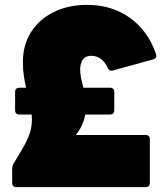

<svg xmlns="http://www.w3.org/2000/svg" viewBox="-20 -768 681 788"><path d="M48 0Q30 0 30 -18V-76Q30 -88 37 -99Q65 -144 81 -173.5Q97 -203 104 -227Q111 -251 111 -280Q111 -289 110 -298H60Q42 -298 42 -316V-390Q42 -408 60 -408H87Q82 -430 78 -455.5Q74 -481 74 -514Q74 -584 107.5 -636.5Q141 -689 200.5 -718.5Q260 -748 338 -748Q439 -748 513.5 -694.5Q588 -641 620 -547Q626 -529 608 -524L444 -479Q429 -474 421 -491Q399 -539 354 -539Q331 -539 320 -523.5Q309 -508 309 -482Q309 -465 313 -446.5Q317 -428 322 -408H431Q449 -408 449 -390V-316Q449 -298 431 -298H330Q321 -250 291 -214H577Q595 -214 595 -196V-18Q595 0 577 0Z"/></svg>

Font: LINE Seed Sans App Heavy
Style: Regular
Weight: 900
Designer: LINE VX Design & Dalton Maag Ltd & Sandoll Inc
Foundry: Dalton Maag Ltd
Version: Version 1.003